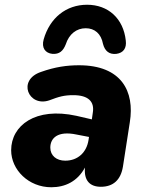

<svg xmlns="http://www.w3.org/2000/svg" viewBox="-20 -778 611 809"><path d="M196 11C254 11 306 -13 338 -72C333 -17 359 9 405 9C457 9 489 -20 498 -76L527 -263C548 -393 492 -503 313 -503C262 -503 212 -496 153 -475C51 -441 100 -326 187 -355C229 -371 250 -377 289 -377C352 -377 379 -350 371 -303L367 -275L302 -290C129 -328 27 -249 27 -145C27 -62 101 11 196 11ZM201 -551C230 -549 246 -563 257 -591C271 -635 303 -659 341 -659C379 -659 406 -636 414 -593C422 -562 441 -548 470 -551C500 -555 514 -575 510 -607C500 -700 436 -758 347 -758C259 -758 190 -703 164 -612C154 -576 171 -554 201 -551ZM192 -156C192 -196 223 -228 303 -211L355 -201L353 -188C345 -136 308 -101 255 -101C218 -101 192 -122 192 -156Z"/></svg>

Font: SN Pro Heavy
Style: Italic
Weight: 800
Italic angle: -9°
Designer: Tobias Whetton
Foundry: Supernotes
Version: Version 1.001;Glyphs 3.2 (3249)